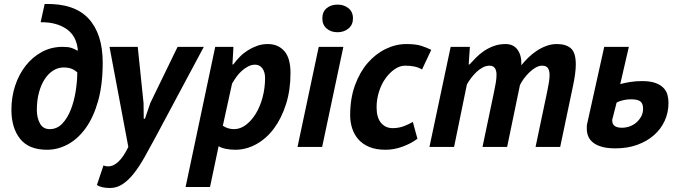

<svg xmlns="http://www.w3.org/2000/svg" viewBox="-20 -734 3378 959"><path d="M293 -500Q320 -500 336 -495Q352 -490 364 -482H369Q363 -554 312.5 -589Q262 -624 183 -623L203 -714Q351 -718 422 -641.5Q493 -565 493 -421Q493 -311 470 -229.5Q447 -148 408 -94Q369 -40 319 -13Q269 14 215 14Q124 14 80.5 -40.5Q37 -95 37 -186Q37 -249 55.5 -305.5Q74 -362 108 -405.5Q142 -449 189 -474.5Q236 -500 293 -500ZM366 -373Q352 -385 336.5 -391Q321 -397 297 -397Q271 -397 247 -382.5Q223 -368 204.5 -340.5Q186 -313 175 -273.5Q164 -234 164 -184Q164 -146 179.5 -117.5Q195 -89 228 -89Q265 -89 291 -116.5Q317 -144 333.5 -186Q350 -228 358 -278Q366 -328 366 -373Z M697 -219 698 -141H704L731 -220L867 -500H998L758 -51Q728 5 701.5 52Q675 99 648 133Q621 167 592 186Q563 205 530 205Q486 205 464 190L497 92Q503 95 509.5 96Q516 97 522 97Q546 97 571 74Q596 51 621 0L527 -500H668Z M1055 -500H1146L1141 -412H1145Q1159 -431 1177 -449.5Q1195 -468 1217 -482Q1239 -496 1264 -505Q1289 -514 1318 -514Q1369 -514 1400 -479Q1431 -444 1431 -369Q1431 -284 1408.5 -213.5Q1386 -143 1348.5 -92.5Q1311 -42 1260.5 -14Q1210 14 1155 14Q1129 14 1106 9Q1083 4 1072 -4L1029 200H907ZM1093 -106Q1118 -89 1149 -89Q1180 -89 1208 -110Q1236 -131 1257.5 -166Q1279 -201 1291.5 -247.5Q1304 -294 1304 -345Q1304 -374 1290.5 -392.5Q1277 -411 1254 -411Q1236 -411 1219 -402Q1202 -393 1187 -379.5Q1172 -366 1160 -349Q1148 -332 1139 -316Z M1572 -500H1695L1589 0H1466ZM1590 -642Q1590 -675 1611.5 -693Q1633 -711 1666 -711Q1698 -711 1720.5 -693Q1743 -675 1743 -642Q1743 -610 1720.5 -591.5Q1698 -573 1666 -573Q1633 -573 1611.5 -591.5Q1590 -610 1590 -642Z M2088 -387Q2069 -398 2048.5 -402Q2028 -406 2004 -406Q1977 -406 1951.5 -388.5Q1926 -371 1905.5 -342.5Q1885 -314 1873 -276Q1861 -238 1861 -198Q1861 -147 1883 -120.5Q1905 -94 1941 -94Q1971 -94 1996.5 -103.5Q2022 -113 2042 -125L2065 -41Q2033 -17 1990.5 -1.5Q1948 14 1906 14Q1858 14 1824.5 0Q1791 -14 1770 -38Q1749 -62 1739 -93Q1729 -124 1729 -158Q1729 -242 1753 -308Q1777 -374 1816.5 -419.5Q1856 -465 1906.5 -489.5Q1957 -514 2010 -514Q2057 -514 2084.5 -505Q2112 -496 2134 -485Z M2390 0 2447 -272Q2453 -300 2456.5 -321.5Q2460 -343 2460 -360Q2460 -406 2425 -406Q2408 -406 2391 -397Q2374 -388 2359.5 -374Q2345 -360 2332.5 -343.5Q2320 -327 2312 -312L2248 0H2125L2231 -500H2327L2321 -412H2325Q2340 -428 2357.5 -446Q2375 -464 2397 -479Q2419 -494 2446 -504Q2473 -514 2505 -514Q2545 -514 2565.5 -485Q2586 -456 2584 -408Q2599 -427 2618.5 -446Q2638 -465 2660.5 -480Q2683 -495 2708.5 -504.5Q2734 -514 2761 -514Q2807 -514 2831.5 -492.5Q2856 -471 2856 -412Q2856 -369 2841 -300L2778 0H2655L2714 -281Q2719 -304 2722 -324Q2725 -344 2725 -359Q2725 -382 2716.5 -394Q2708 -406 2688 -406Q2672 -406 2655.5 -396.5Q2639 -387 2624 -372.5Q2609 -358 2596.5 -341Q2584 -324 2577 -309L2513 0Z M3041 -148Q3040 -144 3039 -141Q3038 -138 3038 -135Q3036 -96 3086 -96Q3107 -96 3126 -103Q3145 -110 3159.5 -123Q3174 -136 3183 -153Q3192 -170 3192 -191Q3192 -217 3178.5 -227.5Q3165 -238 3131 -238Q3111 -238 3092.5 -233.5Q3074 -229 3060 -222ZM3078 -314Q3100 -320 3127.5 -324.5Q3155 -329 3187 -329Q3228 -329 3254 -319.5Q3280 -310 3294.5 -294.5Q3309 -279 3314 -259.5Q3319 -240 3319 -220Q3319 -172 3300 -130.5Q3281 -89 3246 -58.5Q3211 -28 3162.5 -10.5Q3114 7 3054 7Q3013 7 2985.5 -1Q2958 -9 2941.5 -22.5Q2925 -36 2918 -53.5Q2911 -71 2911 -90Q2911 -97 2911 -103.5Q2911 -110 2913 -117L2998 -500H3121Z"/></svg>

Font: PT Sans
Style: Bold Italic
Weight: 700
Italic angle: -12°
Designer: A.Korolkova, O.Umpeleva, V.Yefimov
Foundry: ParaType Ltd
Version: Version 2.003W OFL